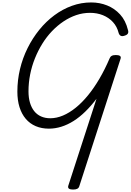

<svg xmlns="http://www.w3.org/2000/svg" viewBox="-20 -1035 1069 1570"><path d="M380 17Q320 17 272 -3.5Q224 -24 190.5 -63.5Q157 -103 139.5 -159Q122 -215 122 -286Q122 -380 143.5 -470Q165 -560 205.5 -641.5Q246 -723 301.5 -791.5Q357 -860 424.5 -910Q492 -960 568 -987.5Q644 -1015 726 -1015Q795 -1015 856 -990.5Q917 -966 962 -917Q1007 -868 1026 -791Q1032 -773 1026 -761.5Q1020 -750 1001 -744Q979 -736 967 -742.5Q955 -749 950 -766Q937 -818 903.5 -854.5Q870 -891 822 -910.5Q774 -930 716 -930Q658 -930 603.5 -911.5Q549 -893 499 -859.5Q449 -826 405 -780Q361 -734 326 -677.5Q291 -621 265.5 -557.5Q240 -494 226.5 -426Q213 -358 213 -288Q213 -236 225 -195.5Q237 -155 259.5 -126.5Q282 -98 315.5 -83Q349 -68 391 -68Q442 -68 494.5 -90Q547 -112 599 -154Q651 -196 700 -256Q749 -316 793.5 -392Q838 -468 876 -557Q881 -571 893 -578Q905 -585 927 -585Q950 -585 960.5 -578Q971 -571 966 -555L628 489Q624 502 612 508.5Q600 515 577 515Q555 515 544.5 508Q534 501 538 485L769 -227Q725 -169 678 -123Q631 -77 582 -46Q533 -15 482 1Q431 17 380 17Z"/></svg>

Font: Playwrite BE VLG
Style: Regular
Weight: 400
Designer: Veronika Burian, José Scaglione
Foundry: TypeTogether
Version: Version 1.002